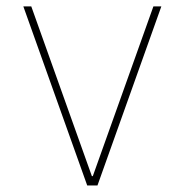

<svg xmlns="http://www.w3.org/2000/svg" viewBox="-20 -565 563 585"><path d="M471.6 -545.5 277 0H245.7L51.1 -545.5H75.3L259.9 -28.4H262.8L447.4 -545.5Z"/></svg>

Font: Inter Thin BETA
Style: Regular
Weight: 100
Designer: Rasmus Andersson
Foundry: rsms
Version: Version 3.011;git-f93a4a705